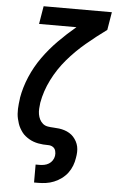

<svg xmlns="http://www.w3.org/2000/svg" viewBox="-62 -777 623 1023"><g transform="rotate(5 250.0 -265.0)"><path d="M160 205V109H181Q193 109 206 106.5Q219 104 230.5 97Q242 90 249.5 78.5Q257 67 259 54Q261 41 257.5 27.5Q254 14 243 7Q232 0 218 0Q204 0 190.5 -1Q177 -2 164 -4.5Q151 -7 138.5 -11.5Q126 -16 115 -22.5Q104 -29 94 -37Q84 -45 76.5 -55Q69 -65 62.5 -76.5Q56 -88 52 -100.5Q48 -113 45 -125.5Q42 -138 41 -151.5Q40 -165 40.5 -178.5Q41 -192 42.5 -206Q44 -220 46 -234Q46 -235 46 -235.5Q46 -236 46 -237Q56 -295 80 -351.5Q104 -408 140 -458.5Q176 -509 220.5 -554Q265 -599 313 -639H113L129 -735H494L478 -639Q423 -599 370 -554.5Q317 -510 272.5 -458Q228 -406 197.5 -345Q167 -284 156 -221Q154 -205 153 -189.5Q152 -174 154.5 -159.5Q157 -145 163.5 -132Q170 -119 181 -110Q192 -101 207 -98.5Q222 -96 237.5 -95.5Q253 -95 268 -93Q283 -91 297 -86.5Q311 -82 323.5 -74.5Q336 -67 345.5 -56.5Q355 -46 362 -33Q369 -20 372 -6Q375 8 374.5 23.5Q374 39 371 55Q368 76 360 97Q352 118 338.5 136Q325 154 306 168Q287 182 266 190.5Q245 199 223.5 202Q202 205 181 205Z"/></g></svg>

Font: Iosevka Slab Oblique
Style: Bold
Weight: 700
Italic angle: -9°
Monospace: yes
Designer: Belleve Invis
Foundry: Belleve Invis
Version: Version 11.1.1; ttfautohint (v1.8.3)